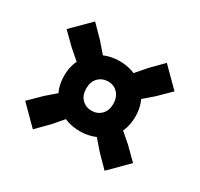

<svg xmlns="http://www.w3.org/2000/svg" viewBox="-129 -826 948 911"><g transform="rotate(30 345.0 -370.5)"><path d="M233 -400 115 -502 49.5 -566.5 148.5 -665.5 213 -600 315 -482ZM457 -400 375 -482 477 -600 541.5 -665.5 640.5 -566.5 575 -502ZM541.5 -74.5 477 -140 375 -258 457 -340 575 -238 640.5 -173.5ZM148.5 -74.5 49.5 -173.5 115 -238 233 -340 315 -258 213 -140ZM345 -178Q290 -178 245.8 -202Q201.5 -226 175.8 -269.2Q150 -312.5 150 -370Q150 -427 175.8 -470Q201.5 -513 245.8 -537Q290 -561 345 -561Q400 -561 444.2 -537Q488.5 -513 514.2 -470Q540 -427 540 -370Q540 -312.5 514.2 -269.2Q488.5 -226 444.2 -202Q400 -178 345 -178ZM345 -290Q376.5 -290 397.8 -311.2Q419 -332.5 419 -370Q419 -404.5 398.8 -427.2Q378.5 -450 346 -450Q314 -450 292.5 -428.8Q271 -407.5 271 -370Q271 -332.5 292.2 -311.2Q313.5 -290 345 -290Z"/></g></svg>

Font: Encode Sans SC SemiExpanded Black
Style: Regular
Weight: 900
Width: 6
Designer: Multiple Designers
Foundry: Impallari Type
Version: Version 3.002